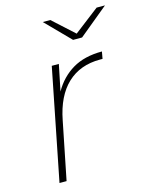

<svg xmlns="http://www.w3.org/2000/svg" viewBox="-110 -792 684 865"><g transform="rotate(-15 232.0 -360.0)"><path d="M59 0 162 -519H195L170 -397Q204 -457 259.5 -490Q315 -523 397 -523L391 -490Q388 -490 385 -490Q382 -490 379 -490Q286 -490 226.5 -434Q167 -378 146 -269L92 0ZM285 -607 174 -720H209L308 -630L425 -720H464L327 -607Z"/></g></svg>

Font: Montserrat ExtraLight
Style: Italic
Weight: 200
Italic angle: -11.3°
Designer: Julieta Ulanovsky
Foundry: Julieta Ulanovsky
Version: Version 9.000; ttfautohint (v1.8.4.7-5d5b)